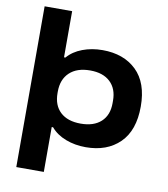

<svg xmlns="http://www.w3.org/2000/svg" viewBox="-97 -805 937 1074"><g transform="rotate(10 371.5 -267.5)"><path d="M68.8 189V-724.1H225.1V-461.9H232.9Q265.1 -499.5 317.6 -519.3Q370.1 -539.1 431.2 -539.1Q551.8 -539.1 623.8 -469.5Q695.8 -399.9 695.8 -265.1Q695.8 -128.9 623.8 -58.3Q551.8 12.2 431.2 12.2Q370.1 12.2 317.6 -7.8Q265.1 -27.8 232.9 -65.9H225.1V189ZM380.9 -112.8Q455.1 -112.8 496.1 -150.6Q537.1 -188.5 537.1 -255.9V-271Q537.1 -338.4 496.6 -376.7Q456.1 -415 382.8 -415Q307.6 -415 265.9 -375.7Q224.1 -336.4 224.1 -267.1V-258.8Q224.1 -189.5 265.1 -151.1Q306.2 -112.8 380.9 -112.8Z"/></g></svg>

Font: Archivo Expanded
Style: Bold
Weight: 700
Width: 7
Designer: Hector Gatti
Foundry: Omnibus-Type
Version: Version 2.001